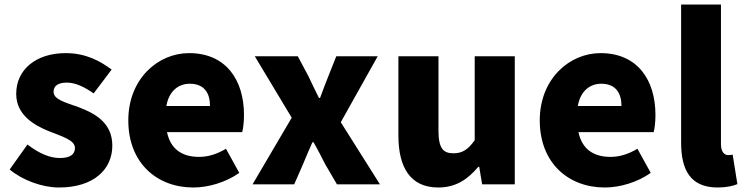

<svg xmlns="http://www.w3.org/2000/svg" viewBox="-20 -819 3306 853"><path d="M242 14C397 14 479 -67 479 -172C479 -275 400 -316 329 -343C270 -364 218 -377 218 -411C218 -438 238 -452 278 -452C316 -452 356 -432 396 -404L476 -510C426 -547 362 -583 272 -583C140 -583 52 -510 52 -402C52 -308 132 -262 200 -235C258 -212 313 -196 313 -162C313 -134 293 -117 246 -117C201 -117 154 -137 102 -177L23 -66C80 -18 168 14 242 14Z M839 14C906 14 984 -9 1043 -51L984 -158C943 -134 905 -122 864 -122C792 -122 738 -154 722 -232H1056C1060 -245 1064 -277 1064 -308C1064 -464 984 -583 820 -583C682 -583 550 -469 550 -284C550 -96 676 14 839 14ZM719 -348C731 -416 774 -447 823 -447C888 -447 913 -405 913 -348Z M1102 0H1287L1326 -89C1340 -123 1354 -156 1368 -187H1373C1391 -156 1408 -122 1425 -89L1477 0H1668L1494 -276L1658 -569H1474L1439 -481C1427 -449 1413 -416 1402 -384H1397C1381 -416 1365 -449 1350 -481L1303 -569H1112L1276 -296Z M1927 14C2005 14 2058 -22 2105 -78H2109L2122 0H2267V-569H2089V-196C2059 -154 2034 -138 1994 -138C1949 -138 1928 -160 1928 -239V-569H1750V-217C1750 -75 1803 14 1927 14Z M2667 14C2734 14 2812 -9 2871 -51L2812 -158C2771 -134 2733 -122 2692 -122C2620 -122 2566 -154 2550 -232H2884C2888 -245 2892 -277 2892 -308C2892 -464 2812 -583 2648 -583C2510 -583 2378 -469 2378 -284C2378 -96 2504 14 2667 14ZM2547 -348C2559 -416 2602 -447 2651 -447C2716 -447 2741 -405 2741 -348Z M3168 14C3207 14 3237 7 3256 -1L3235 -132C3225 -130 3221 -130 3215 -130C3201 -130 3183 -141 3183 -178V-799H3006V-185C3006 -66 3046 14 3168 14Z"/></svg>

Font: Noto Sans CJK KR Black
Style: Regular
Weight: 900
Designer: Ryoko NISHIZUKA (kana & ideographs); Paul D. Hunt (Latin, Greek & Cyrillic); Wenlong ZHANG (bopomofo); Sandoll Communica
Foundry: Adobe Systems Incorporated
Version: Version 1.004;PS 1.004;hotconv 1.0.82;makeotf.lib2.5.63406